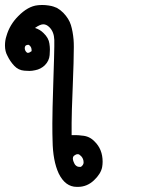

<svg xmlns="http://www.w3.org/2000/svg" viewBox="-58 -562 578 768"><path d="M228.5 -21.5Q235.4 -21.5 245.6 -21.5Q255.9 -21.5 270.5 -19.5Q299.8 -17.6 320.3 3.9Q352.5 35.2 352.5 85Q352.5 95.7 350.6 106.4Q345.7 132.8 317.9 159.2Q290 185.5 253.9 185.5Q252 185.5 249 185.5Q203.1 185.5 176.8 131.8Q153.3 81.1 152.3 0Q151.4 -20.5 151.4 -68.4Q151.4 -116.2 155.3 -234.9Q159.2 -353.5 159.2 -376.5Q159.2 -399.4 159.2 -402.3Q158.2 -434.6 139.6 -453.1Q127.9 -464.8 115.2 -464.8Q102.5 -464.8 82 -450.2Q101.6 -444.3 116.2 -429.7Q136.7 -410.2 139.6 -387.7Q141.6 -375 141.6 -363.8Q141.6 -352.5 140.6 -341.8Q138.7 -318.4 121.1 -300.8Q104.5 -285.2 83 -281.2Q70.3 -278.3 59.6 -278.3Q48.8 -278.3 39.1 -279.3Q15.6 -281.2 -1 -298.8Q-17.6 -316.4 -28.3 -338.9Q-38.1 -356.4 -38.1 -379.9Q-38.1 -400.4 -32.2 -418Q-19.5 -462.9 14.6 -497.1Q53.7 -537.1 92.8 -541Q100.6 -542 112.3 -542Q124 -542 136.7 -540Q149.4 -538.1 156.2 -535.6Q163.1 -533.2 169.9 -530.3Q183.6 -522.5 195.3 -510.7Q217.8 -487.3 225.6 -461.9Q233.4 -436.5 236.3 -403.3Q237.3 -391.6 237.3 -374Q237.3 -322.3 232.9 -214.8Q228.5 -107.4 228.5 -70.8Q228.5 -34.2 228.5 -21.5ZM265.6 105.5Q276.4 97.7 276.4 87.9Q276.4 72.3 265.6 61.5L262.7 59.6Q258.8 54.7 252.9 54.7Q247.1 54.7 243.2 57.6Q239.3 60.5 237.3 61.5Q233.4 65.4 233.4 71.8Q233.4 78.1 236.3 85Q240.2 95.7 245.1 99.6Q251 105.5 259.8 105.5Q262.7 105.5 265.6 105.5ZM68.4 -361.3Q68.4 -373 60.5 -379.9Q57.6 -382.8 55.7 -382.8Q48.8 -382.8 44.9 -379.9Q41 -376 41 -370.1Q41 -359.4 48.8 -352.5Q50.8 -350.6 53.7 -350.6Q59.6 -350.6 68.4 -357.4Q68.4 -359.4 68.4 -361.3Z"/></svg>

Font: JasonHandwriting2
Style: SemiBold
Weight: 600
Version: Version 1.04.7